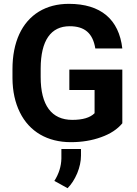

<svg xmlns="http://www.w3.org/2000/svg" viewBox="-20 -741 721 1014"><path d="M626 -373.5H346.2V-265.6H479.5V-143.1C456.1 -119.6 417 -107.9 361.8 -107.9C252.4 -107.9 194.8 -185.1 194.8 -334V-379.4C195.3 -527.3 248.5 -602.5 348.1 -602.5C426.3 -602.5 470.2 -566.4 483.4 -484.9H626C608.4 -638.7 512.2 -720.7 343.8 -720.7C283.2 -720.7 230.5 -707 185.5 -679.7C95.2 -624.5 45.9 -518.1 45.9 -376V-327.6C46.4 -258.8 59.6 -198.7 85 -147.5C135.3 -45.4 231 9.8 354 9.8C412.6 9.8 465.8 1 514.2 -16.6C562.5 -33.7 599.6 -58.1 626 -89.8ZM336.9 252.9C356.9 232.9 374 206.5 387.7 174.3C400.9 142.1 407.7 110.8 407.7 80.6V45.9H304.2V96.2C303.2 137.7 291 176.8 267.1 214.4Z"/></svg>

Font: Roboto
Style: Bold
Weight: 700
Designer: Google
Version: Version 2.137; 2017